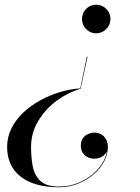

<svg xmlns="http://www.w3.org/2000/svg" viewBox="-20 -550 590 810"><path d="M229 240Q178 240 137.5 229Q97 218 68.5 196.2Q40 174.5 25 142.8Q10 111 10 70Q10 28 28.2 -8.5Q46.5 -45 78 -74.8Q109.5 -104.5 149.5 -126.5Q189.5 -148.5 232.8 -161.5Q276 -174.5 318.5 -177L346.5 -311H349.5L320 -175.5Q266.5 -160 218.8 -124.8Q171 -89.5 141 -39.2Q111 11 111 70Q111 112 117.8 150Q124.5 188 149.5 212.5Q174.5 237 229 237Q271.5 237 308.2 222.2Q345 207.5 373 183.2Q401 159 416.8 129.8Q432.5 100.5 432.5 71H434Q434 86 426 96.8Q418 107.5 405.2 113.5Q392.5 119.5 378 119.5Q363.5 119.5 350.2 113.2Q337 107 329 94.8Q321 82.5 321 65Q321 45 330 32.8Q339 20.5 352.2 15Q365.5 9.5 378 9.5Q393.5 9.5 406.2 16.2Q419 23 427 36.8Q435 50.5 435 71Q435 101.5 418.8 131.8Q402.5 162 374 186.2Q345.5 210.5 308.2 225.2Q271 240 229 240ZM385.5 -409.5Q369 -409.5 355.5 -417.8Q342 -426 334 -439.8Q326 -453.5 326 -470Q326 -486.5 334 -500.2Q342 -514 355.5 -522Q369 -530 385.5 -530Q402 -530 415.8 -522Q429.5 -514 437.8 -500.2Q446 -486.5 446 -470Q446 -453.5 437.8 -439.8Q429.5 -426 415.8 -417.8Q402 -409.5 385.5 -409.5Z"/></svg>

Font: Bodoni Moda 72pt
Style: Italic
Weight: 400
Italic angle: -13°
Designer: Owen Earl
Foundry: indestructible type
Version: Version 2.005